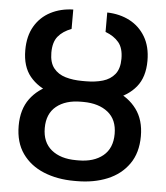

<svg xmlns="http://www.w3.org/2000/svg" viewBox="-54 -808 747 866"><g transform="rotate(5 319.5 -375.0)"><path d="M314 -434.1H325.2Q402.3 -434.1 463.6 -410.6Q524.9 -387.2 560.5 -338.9Q596.2 -290.5 596.2 -217.3Q596.2 -141.6 560.5 -91.1Q524.9 -40.5 463.9 -15.4Q402.8 9.8 325.2 9.8H314Q236.8 9.8 175.5 -15.4Q114.3 -40.5 78.6 -90.8Q43 -141.1 43 -216.3Q43 -290.5 78.6 -338.9Q114.3 -387.2 175.5 -410.9Q236.8 -434.6 314 -434.1ZM325.2 -348.6H314Q244.1 -348.6 202.6 -314.9Q161.1 -281.2 161.1 -216.3Q161.1 -151.9 202.6 -117.9Q244.1 -84 314 -84H325.2Q394.5 -84 436 -117.9Q477.5 -151.9 477.5 -217.3Q477.5 -281.7 436 -314.9Q394.5 -348.1 325.2 -348.6ZM328.1 -442.4Q370.1 -442.4 404.1 -452.4Q438 -462.4 458.3 -487.5Q478.5 -512.7 478.5 -557.6Q478.5 -605.5 457 -631.3Q435.5 -657.2 396.5 -671.9V-759.8Q453.6 -758.3 498.5 -734.9Q543.5 -711.4 569.8 -667Q596.2 -622.6 596.2 -558.6Q596.2 -484.4 559.6 -439.9Q522.9 -395.5 462.2 -376.2Q401.4 -356.9 328.1 -356.9H311Q237.8 -356.9 176.8 -376.5Q115.7 -396 79.3 -440.2Q43 -484.4 43 -558.6Q43 -622.6 69.1 -667Q95.2 -711.4 140.6 -734.9Q186 -758.3 242.7 -759.8V-671.9Q203.6 -657.2 182.4 -631.3Q161.1 -605.5 161.1 -557.6Q161.1 -512.7 181.2 -487.5Q201.2 -462.4 235.1 -452.4Q269 -442.4 311 -442.4Z"/></g></svg>

Font: V-Inter
Style: Medium-500
Weight: 500
Designer: Rasmus Andersson
Foundry: rsms
Version: Version 4.000;git-4146feb